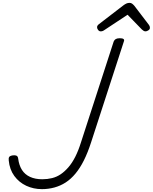

<svg xmlns="http://www.w3.org/2000/svg" viewBox="-20 -1302 1067 1341"><path d="M273 19Q214 19 163.5 -4.5Q113 -28 80 -73Q47 -118 41 -182Q39 -198 44.5 -206Q50 -214 70 -217Q86 -219 95.5 -214.5Q105 -210 107 -194Q113 -147 133.5 -115Q154 -83 190 -66.5Q226 -50 275 -50Q311 -50 343.5 -58Q376 -66 404 -85Q432 -104 458 -134Q484 -164 506 -207.5Q528 -251 546 -309L774 -1012Q779 -1024 789 -1029.5Q799 -1035 817 -1035Q835 -1035 842.5 -1029.5Q850 -1024 845 -1012L616 -307Q593 -236 566 -182Q539 -128 507 -89.5Q475 -51 438.5 -27.5Q402 -4 360 7.5Q318 19 273 19ZM683 -1083Q673 -1083 665.5 -1092.5Q658 -1102 658 -1111Q658 -1119 661 -1123Q664 -1127 668 -1131L841 -1264Q853 -1273 863 -1277.5Q873 -1282 885 -1282Q895 -1282 902.5 -1276.5Q910 -1271 918 -1262L1021 -1127Q1025 -1121 1026 -1116.5Q1027 -1112 1027 -1107Q1027 -1097 1016 -1090Q1005 -1083 997 -1083Q989 -1083 983.5 -1086.5Q978 -1090 971 -1096L871 -1199L709 -1092Q702 -1087 696 -1085Q690 -1083 683 -1083Z"/></svg>

Font: Playwrite CO Light
Style: Regular
Weight: 300
Version: Version 1.002